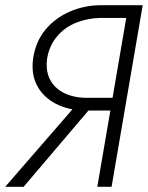

<svg xmlns="http://www.w3.org/2000/svg" viewBox="-30 -720 570 740"><path d="M344 -333H279L-10 0H61ZM520 -700H465L345 0H400ZM483 -651 492 -700H361Q296 -700 239.5 -675.5Q183 -651 145.5 -606Q108 -561 98 -497Q89 -435 113 -390Q137 -345 185.5 -320Q234 -295 297 -294H422L431 -343H300Q251 -344 215 -362.5Q179 -381 162 -415Q145 -449 152 -497Q161 -546 190.5 -580.5Q220 -615 263.5 -632.5Q307 -650 358 -651Z"/></svg>

Font: Jost Light
Style: Italic
Weight: 300
Italic angle: -5°
Version: Version 3.710